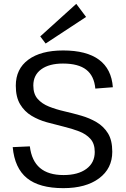

<svg xmlns="http://www.w3.org/2000/svg" viewBox="-20 -970 652 997"><path d="M309 7Q184 7 120 -45Q56 -97 46 -206L135 -210Q144 -135 187.5 -98Q231 -61 310 -61Q385 -61 428.5 -93Q472 -125 472 -181Q472 -224 449.5 -249Q427 -274 390.5 -288Q354 -302 310.5 -312.5Q267 -323 223.5 -335Q180 -347 143.5 -369Q107 -391 84.5 -428.5Q62 -466 62 -525Q62 -612 127 -660Q192 -708 308 -708Q429 -708 494 -660Q559 -612 566 -517L475 -510Q469 -576 428 -608Q387 -640 307 -640Q235 -640 194 -610Q153 -580 153 -526Q153 -482 175.5 -456.5Q198 -431 234.5 -416.5Q271 -402 314.5 -392Q358 -382 401.5 -369.5Q445 -357 481.5 -335.5Q518 -314 540.5 -278Q563 -242 563 -182Q563 -95 494.5 -44Q426 7 309 7ZM427 -882 217 -744 189 -781 376 -950Z"/></svg>

Font: Pathway Extreme
Style: Regular
Weight: 400
Designer: Eduardo Rodriguez Tunni
Foundry: Eduardo Rodriguez Tunni
Version: Version 1.001;gftools[0.9.26]